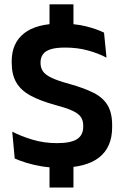

<svg xmlns="http://www.w3.org/2000/svg" viewBox="-20 -761 573 886"><path d="M319 -583.5H208.5V-741H319ZM319 104.5H208.5V-66H319ZM255 13Q210.5 13 171.8 6.5Q133 0 101.8 -9.8Q70.5 -19.5 48 -29.5L36.5 -153.5Q75.5 -133 129 -116.8Q182.5 -100.5 243 -100.5Q307 -100.5 335.5 -119Q364 -137.5 364 -176V-181.5Q364 -206.5 351.8 -222.8Q339.5 -239 311 -251.5Q282.5 -264 233.5 -277Q164.5 -296 120.2 -320.2Q76 -344.5 55 -380.8Q34 -417 34 -472V-478Q34 -562 90.8 -607Q147.5 -652 258.5 -652Q327.5 -652 377 -639.5Q426.5 -627 460 -610.5L471.5 -495Q434 -515 385.8 -528.2Q337.5 -541.5 280.5 -541.5Q238 -541.5 213.2 -533.5Q188.5 -525.5 177.8 -510Q167 -494.5 167 -472.5V-471Q167 -448.5 178.2 -432Q189.5 -415.5 218.5 -401.8Q247.5 -388 301 -373.5Q369 -354.5 412.2 -332.5Q455.5 -310.5 476.5 -275.5Q497.5 -240.5 497.5 -183V-174Q497.5 -81.5 437.2 -34.2Q377 13 255 13Z"/></svg>

Font: Anek Latin Medium SemiBold
Style: Regular
Weight: 600
Version: Version 1.003